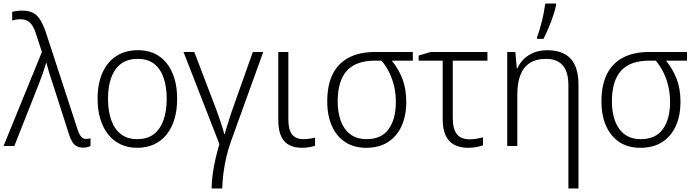

<svg xmlns="http://www.w3.org/2000/svg" viewBox="-25 -826 3929 1086"><path d="M-5 0 212 -532 182 -624Q172 -658 160 -678Q148 -698 131.5 -707.5Q115 -717 91 -717Q77 -717 65 -715Q53 -713 44 -710V-759Q52 -761 60.5 -762.5Q69 -764 79 -765Q89 -766 99 -766Q139 -766 163.5 -752.5Q188 -739 205.5 -709Q223 -679 239 -629L415 -90Q421 -72 428 -61Q435 -50 443 -45Q451 -40 461 -40Q469 -40 476 -41.5Q483 -43 487 -44V0Q482 2 475.5 4.5Q469 7 462 8Q455 9 446 9Q425 9 410 1.5Q395 -6 384.5 -22.5Q374 -39 366 -64L274 -351Q269 -366 263.5 -382Q258 -398 253.5 -413.5Q249 -429 245 -443.5Q241 -458 238 -470H236Q228 -443 218 -414Q208 -385 197 -357L56 0Z M977 -267Q977 -204 962 -153.5Q947 -103 918.5 -66.5Q890 -30 847.5 -10Q805 10 750 10Q699 10 657.5 -9.5Q616 -29 587 -65.5Q558 -102 542.5 -153Q527 -204 527 -267Q527 -353 554.5 -414.5Q582 -476 633 -509Q684 -542 755 -542Q827 -542 876 -507.5Q925 -473 951 -411.5Q977 -350 977 -267ZM586 -267Q586 -199 604 -147.5Q622 -96 658.5 -67.5Q695 -39 751 -39Q809 -39 845.5 -67.5Q882 -96 900 -147.5Q918 -199 918 -267Q918 -333 901 -384Q884 -435 848 -464Q812 -493 754 -493Q670 -493 628 -433Q586 -373 586 -267Z M1282 -28Q1266 16 1255 63.5Q1244 111 1238.5 156Q1233 201 1232 240H1172Q1172 204 1178 159.5Q1184 115 1194.5 70Q1205 25 1216 -11L1013 -532H1074L1201 -199Q1209 -177 1217 -153.5Q1225 -130 1232 -108.5Q1239 -87 1243 -68H1246Q1251 -85 1257.5 -107.5Q1264 -130 1272 -153.5Q1280 -177 1286 -196L1405 -532H1464Z M1606 -151Q1606 -92 1627 -65.5Q1648 -39 1691 -39Q1708 -39 1726.5 -41.5Q1745 -44 1757 -48V-2Q1745 3 1724.5 6.5Q1704 10 1683 10Q1642 10 1612 -5Q1582 -20 1565.5 -54.5Q1549 -89 1549 -147V-532H1606Z M2273 -249Q2273 -173 2247 -114.5Q2221 -56 2170.5 -23Q2120 10 2047 10Q1977 10 1928 -22Q1879 -54 1852.5 -113Q1826 -172 1826 -252Q1826 -346 1857.5 -408Q1889 -470 1949.5 -501Q2010 -532 2097 -532H2310V-483H2191Q2229 -437 2251 -380.5Q2273 -324 2273 -249ZM1885 -252Q1885 -191 1902.5 -142.5Q1920 -94 1956.5 -66.5Q1993 -39 2049 -39Q2133 -39 2173.5 -96Q2214 -153 2214 -248Q2214 -296 2204.5 -337Q2195 -378 2177.5 -414.5Q2160 -451 2133 -483H2097Q1988 -483 1936.5 -425.5Q1885 -368 1885 -252Z M2732 -532V-483H2536V-159Q2536 -96 2559.5 -67Q2583 -38 2631 -38Q2651 -38 2671.5 -41.5Q2692 -45 2707 -49V-4Q2694 1 2671 5.5Q2648 10 2623 10Q2578 10 2545.5 -6.5Q2513 -23 2496 -59Q2479 -95 2479 -152V-483H2343V-512L2412 -532Z M3071 -542Q3128 -542 3167 -521.5Q3206 -501 3226.5 -458Q3247 -415 3247 -348V240H3190V-344Q3190 -420 3158 -456.5Q3126 -493 3063 -493Q3009 -493 2973 -470.5Q2937 -448 2919 -403Q2901 -358 2901 -290V0H2844V-532H2890L2898 -440H2902Q2915 -470 2939 -493Q2963 -516 2996 -529Q3029 -542 3071 -542ZM3013 -617Q3020 -635 3027 -658.5Q3034 -682 3040.5 -708Q3047 -734 3051.5 -759Q3056 -784 3059 -806H3120V-796Q3115 -770 3103.5 -736Q3092 -702 3077.5 -667.5Q3063 -633 3049 -606H3013Z M3824 -249Q3824 -173 3798 -114.5Q3772 -56 3721.5 -23Q3671 10 3598 10Q3528 10 3479 -22Q3430 -54 3403.5 -113Q3377 -172 3377 -252Q3377 -346 3408.5 -408Q3440 -470 3500.5 -501Q3561 -532 3648 -532H3861V-483H3742Q3780 -437 3802 -380.5Q3824 -324 3824 -249ZM3436 -252Q3436 -191 3453.5 -142.5Q3471 -94 3507.5 -66.5Q3544 -39 3600 -39Q3684 -39 3724.5 -96Q3765 -153 3765 -248Q3765 -296 3755.5 -337Q3746 -378 3728.5 -414.5Q3711 -451 3684 -483H3648Q3539 -483 3487.5 -425.5Q3436 -368 3436 -252Z"/></svg>

Font: Noto Sans Display Light
Style: Regular
Weight: 300
Designer: Monotype Design Team
Foundry: Monotype Imaging Inc.
Version: Version 2.003